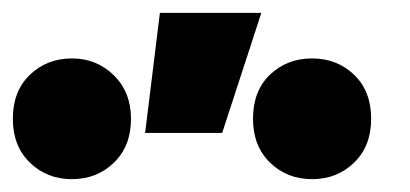

<svg xmlns="http://www.w3.org/2000/svg" viewBox="-618 -872 638 299"><path d="M-392 -665 -369 -852H-211L-272 -665ZM-506 -593Q-545 -593 -571.5 -618.8Q-598 -644.5 -598 -687Q-598 -730 -571.5 -755.5Q-545 -781 -506 -781Q-467.5 -781 -440.8 -754.8Q-414 -728.5 -414 -687Q-414 -644.5 -440.5 -618.8Q-467 -593 -506 -593ZM-132 -593Q-171 -593 -197.5 -618.8Q-224 -644.5 -224 -687Q-224 -730.5 -197.5 -755.8Q-171 -781 -132 -781Q-93 -781 -66.5 -755.5Q-40 -730 -40 -687Q-40 -644.5 -66.5 -618.8Q-93 -593 -132 -593Z"/></svg>

Font: Geologica Black
Style: Regular
Weight: 900
Designer: Sindre Bremnes, Frode Helland
Foundry: Monokrom Skriftforlag AS
Version: Version 1.010;gftools[0.9.28]